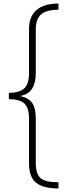

<svg xmlns="http://www.w3.org/2000/svg" viewBox="-20 -820 389 1084"><path d="M310 244Q224 244 184 212Q144 180 144 104V-148Q144 -211 117.5 -235.5Q91 -260 30 -260V-296Q91 -296 117.5 -321.5Q144 -347 144 -410V-658Q144 -727 186.5 -763.5Q229 -800 310 -800V-765Q243 -765 212.5 -739Q182 -713 182 -653V-407Q182 -355 162.5 -321.5Q143 -288 97 -279V-277Q143 -267 162.5 -237.5Q182 -208 182 -151V100Q182 163 209.5 186Q237 209 310 209Z"/></svg>

Font: Noto Sans Tamil SemiCondensed ExtraLight
Style: Regular
Weight: 200
Width: 4
Designer: Jelle Bosma - Monotype Design Team
Foundry: Monotype Imaging Inc.
Version: Version 2.004; ttfautohint (v1.8.4.7-5d5b)